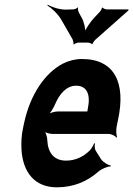

<svg xmlns="http://www.w3.org/2000/svg" viewBox="-20 -790 569 820"><path d="M330 -538C301 -538 274 -531 248 -518C174 -479 110 -390 83 -265L79 -246C71 -211 70 -178 72 -147C79 -55 127 10 223 10C295 10 354 -16 400 -57C414 -69 441 -80 452 -79L454 -83C442 -84 419 -98 411 -111L389 -146C384 -154 383 -169 386 -177L382 -178C379 -170 370 -153 362 -146C335 -120 301 -104 262 -104C209 -104 184 -140 182 -192C182 -206 174 -226 169 -233L168 -229C175 -223 192 -218 206 -218H444C456 -218 473 -209 478 -202L480 -204C477 -212 475 -234 478 -248L484 -278C518 -434 471 -538 330 -538ZM355 -326 354 -320C353 -317 352 -311 354 -310L356 -312C355 -314 351 -314 349 -314H227C214 -314 193 -308 183 -301L184 -297C194 -305 208 -328 215 -344C234 -389 264 -424 305 -424C351 -424 368 -387 355 -326ZM329 -714 317 -736C315 -739 311 -753 314 -757L311 -758C309 -754 298 -750 293 -750L263 -749C235 -748 201 -760 183 -770V-766C200 -756 226 -732 241 -707L290 -622C291 -618 296 -605 293 -602L296 -600C298 -604 311 -608 315 -608H356C360 -608 372 -604 373 -601L375 -602C375 -605 384 -618 388 -621L528 -745L529 -750H436C431 -750 419 -754 419 -758L415 -756C416 -753 407 -739 403 -736L383 -715C368 -699 343 -664 339 -647H343C347 -664 338 -699 329 -714Z"/></svg>

Font: Asimov
Style: EdgeExtremeIt
Weight: 500
Designer: Google
Version: Version 2.000980: 2014